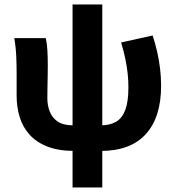

<svg xmlns="http://www.w3.org/2000/svg" viewBox="-20 -668 792 865"><path d="M317.2 12Q243.4 12 193.2 -7.9Q142.9 -27.7 112.3 -62.4Q81.6 -97.1 68.3 -141.9Q54.9 -186.7 54.9 -237.4V-343.5Q54.9 -373.3 53.2 -414.3Q51.5 -455.2 44.3 -496.1H186.4Q191.9 -471.1 193.6 -439.9Q195.3 -408.6 195.3 -373.6Q195.3 -353.2 194.8 -325.7Q194.3 -298.2 193.8 -271.1Q193.3 -244 193.3 -225.2Q193.3 -193.5 204.1 -165.6Q214.8 -137.6 239.9 -120.5Q265.1 -103.3 309.3 -103.3ZM433.7 12 434.1 -103.3Q475 -103.3 502.7 -119.3Q530.4 -135.3 544.4 -172.7Q558.5 -210.1 558.5 -274Q558.5 -304.2 555.3 -335.4Q552.1 -366.6 545 -401.3Q537.9 -436 525.7 -476.7L667.7 -508.1Q679.8 -471.5 688.2 -434.1Q696.7 -396.7 701.2 -358.6Q705.8 -320.4 705.8 -281.2Q705.8 -139.4 636.8 -63.7Q567.8 12 433.7 12ZM306.9 176.7V-647.9H440.8V176.7Z"/></svg>

Font: Source Sans 3
Style: Regular
Weight: 200
Designer: Paul D. Hunt
Foundry: Adobe
Version: Version 3.046;hotconv 1.0.118;makeotfexe 2.5.65603